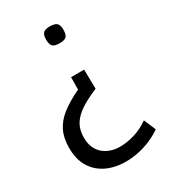

<svg xmlns="http://www.w3.org/2000/svg" viewBox="-185 -626 820 931"><g transform="rotate(-30 224.5 -160.5)"><path d="M287 -272 289 -164Q239 -143 206.5 -123Q174 -103 155 -81.5Q136 -60 128.5 -36.5Q121 -13 121 14Q121 46 131.5 69.5Q142 93 160.5 108.5Q179 124 202.5 131.5Q226 139 251 139Q291 139 333 126.5Q375 114 415 86L443 152Q415 172 381.5 186.5Q348 201 311.5 208.5Q275 216 240 216Q200 216 163 205Q126 194 97 170.5Q68 147 51 110Q34 73 34 22Q34 -33 53 -72.5Q72 -112 112 -143Q152 -174 213 -203L214 -272ZM297 -490Q297 -463 287 -452.5Q277 -442 248 -442Q221 -442 210.5 -452.5Q200 -463 200 -490Q200 -516 210.5 -526.5Q221 -537 248 -537Q275 -537 286 -526.5Q297 -516 297 -490Z"/></g></svg>

Font: Georama ExtraCondensed Thin
Style: Regular
Weight: 400
Version: Version 1.001